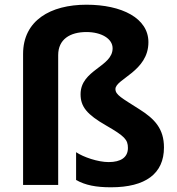

<svg xmlns="http://www.w3.org/2000/svg" viewBox="-20 -785 751 815"><path d="M610 -606C610 -708 497 -765 347 -765C194 -765 78 -698 78 -556V0H227V-551C227 -618 277 -649 347 -649C410 -649 458 -621 458 -580C458 -501 322 -489 322 -385C322 -332 349 -299 431 -252C509 -207 523 -192 523 -157C523 -117 493 -97 441 -97C396 -97 334 -118 303 -139V-21C342 1 387 10 451 10C598 10 676 -48 676 -159C676 -238 637 -280 572 -321C497 -369 470 -382 470 -407C470 -450 610 -482 610 -606Z"/></svg>

Font: Noto Sans Gunjala Gondi
Style: Bold
Weight: 700
Designer: Ek Type
Foundry: Ek Type
Version: Version 1.004